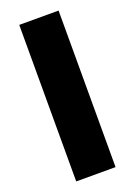

<svg xmlns="http://www.w3.org/2000/svg" viewBox="-146 -818 615 876"><g transform="rotate(-20 161.5 -380.0)"><path d="M257 0H66V-760H257Z"/></g></svg>

Font: Noto Sans Arabic Blk
Style: Regular
Weight: 900
Designer: Monotype Design Team, Nadine Chahine, Nizar Qandah and Khaled Hosny
Foundry: Monotype Imaging Inc.
Version: Version 2.012; ttfautohint (v1.8.4.7-5d5b)